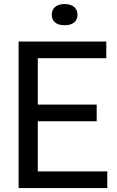

<svg xmlns="http://www.w3.org/2000/svg" viewBox="-20 -950 591 970"><path d="M74 0V-740H517V-656H171V-421.5H468.5V-337.5H171V-84H522V0ZM306.5 -822.5Q276 -822.5 258.8 -836.2Q241.5 -850 241.5 -875.5Q241.5 -901 258.8 -915.2Q276 -929.5 306.5 -929.5Q337 -929.5 354.2 -915.2Q371.5 -901 371.5 -875.5Q371.5 -850 354.2 -836.2Q337 -822.5 306.5 -822.5Z"/></svg>

Font: Encode Sans Semi Condensed Medium
Style: Regular
Weight: 500
Width: 4
Designer: Multiple Designers
Foundry: Impallari Type
Version: Version 3.000; ttfautohint (v1.8.3) -l 8 -r 50 -G 200 -x 14 